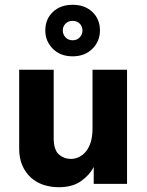

<svg xmlns="http://www.w3.org/2000/svg" viewBox="-20 -767 614 801"><path d="M169 -640Q169 -687 200.5 -717Q232 -747 283 -747Q334 -747 365.5 -717Q397 -687 397 -640Q397 -595 365.5 -563.5Q334 -532 283 -532Q232 -532 200.5 -563.5Q169 -595 169 -640ZM253.5 -668.5Q242 -657 242 -640Q242 -623 253.5 -611Q265 -599 283 -599Q301 -599 312.5 -611Q324 -623 324 -640Q324 -657 312.5 -668.5Q301 -680 283 -680Q265 -680 253.5 -668.5ZM510 0H371V-70Q353 -36 317.5 -11Q282 14 225 14Q191 14 161 4Q131 -6 108.5 -26.5Q86 -47 73 -77Q60 -107 60 -148V-476H204V-191Q204 -142 225.5 -123Q247 -104 276 -104Q293 -104 309 -111.5Q325 -119 338 -134.5Q351 -150 358.5 -174Q366 -198 366 -231V-476H510Z"/></svg>

Font: Post Grotesk Bold
Style: Bold
Weight: 700
Version: Version 1.0